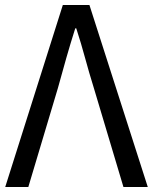

<svg xmlns="http://www.w3.org/2000/svg" viewBox="-20 -753 615 773"><path d="M340 -733H233L1 0H94L213 -398C237 -485 256 -554 283 -639H287C315 -554 331 -483 358 -398L477 0H575Z"/></svg>

Font: Spoqa Han Sans Neo
Style: Regular
Weight: 400
Designer: [Spoqa Han Sans Neo] Dong-huui Kim ___ Younghwa Kang ___ Yujin Lee ___ [Noto Sans] Ryoko NISHIZUKA ____ (kana & ideograp
Foundry: Spoqa (http://www.spoqa-han-sans.com)
Version: Version 1.100;hotconv 1.0.109;makeotfexe 2.5.65596